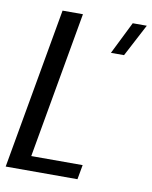

<svg xmlns="http://www.w3.org/2000/svg" viewBox="-98 -734 629 793"><g transform="rotate(10 216.5 -337.5)"><path d="M-19.5 0 100 -675H185.5L77 -61H292.5L281.5 0ZM327 -538 394.5 -674H453.5L382 -538Z"/></g></svg>

Font: Anybody
Style: Italic
Weight: 400
Italic angle: -10°
Designer: Tyler Finck
Foundry: Etcetera Type Company
Version: Version 1.010; ttfautohint (v1.8.3) -l 8 -r 50 -G 200 -x 14 